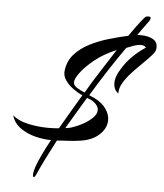

<svg xmlns="http://www.w3.org/2000/svg" viewBox="-51 -570 673 786"><g transform="rotate(5 285.5 -177.0)"><path d="M117 171Q113 171 113 161Q113 150 119 131Q134 87 174 14Q144 14 109.5 5.5Q75 -3 47.5 -22.5Q20 -42 11 -74Q34 -53 75 -44Q116 -35 159 -35Q170 -35 181 -35.5Q192 -36 202 -37Q221 -70 242.5 -106.5Q264 -143 286 -180Q267 -188 247 -202.5Q227 -217 214.5 -235.5Q202 -254 205 -275Q210 -315 235 -342.5Q260 -370 296.5 -388.5Q333 -407 374 -419Q415 -431 452 -439Q479 -478 497 -501Q515 -524 519 -524Q521 -524 523.5 -524.5Q526 -525 528 -525Q537 -525 537 -519Q537 -512 526 -498Q516 -485 507 -472Q498 -459 488 -445Q492 -446 496 -446Q500 -446 504 -446Q533 -446 553.5 -434.5Q574 -423 571 -396Q570 -384 555 -367.5Q540 -351 519 -330.5Q498 -310 477.5 -288Q457 -266 444 -243.5Q431 -221 432 -200Q421 -208 416.5 -218.5Q412 -229 412 -241Q412 -264 426 -289Q440 -314 453 -330Q469 -350 488.5 -367Q508 -384 528 -397Q522 -406 507 -406Q494 -406 478 -400.5Q462 -395 448 -389Q414 -341 380 -288.5Q346 -236 314 -183Q319 -181 324.5 -178Q330 -175 336 -173Q368 -157 384 -134Q400 -111 400 -87Q400 -65 386 -44.5Q372 -24 346 -10Q325 1 296 5.5Q267 10 240 11Q213 12 198 14Q176 56 157.5 93Q139 130 126 160Q121 171 117 171ZM294 -192Q321 -239 353 -288Q385 -337 410 -377Q356 -354 320 -324.5Q284 -295 265.5 -269.5Q247 -244 247 -231Q247 -218 260.5 -209Q274 -200 294 -192ZM228 -40Q236 -41 244 -42.5Q252 -44 259 -47Q275 -52 297 -63.5Q319 -75 336.5 -91.5Q354 -108 354 -125Q354 -144 329 -161Q326 -163 320 -165.5Q314 -168 306 -171Q285 -137 266 -104.5Q247 -72 228 -40Z"/></g></svg>

Font: Arizonia
Style: Regular
Weight: 400
Designer: Robert E. Leuschke
Foundry: Robert E. Leuschke
Version: Version 1.010; ttfautohint (v1.8.4.7-5d5b)